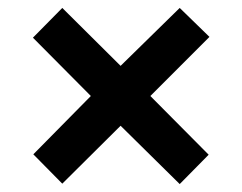

<svg xmlns="http://www.w3.org/2000/svg" viewBox="-20 -595 610 484"><path d="M209 -353 64 -206 137 -132 284 -278 433 -131 506 -205 359 -353 508 -502 433 -575 284 -429 137 -575 63 -500Z"/></svg>

Font: Passageway
Style: Regular
Weight: 700
Foundry: Ascender Corporation
Version: Version 1.11